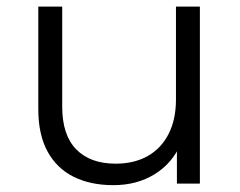

<svg xmlns="http://www.w3.org/2000/svg" viewBox="-20 -545 712 570"><path d="M316.5 4.7Q248.8 4.7 198.7 -20.1Q148.7 -44.9 121.2 -95.1Q93.7 -145.4 93.7 -220.5V-525.5H164.7V-227.9Q164.7 -144.3 206.2 -101.7Q247.7 -59.1 323.4 -59.1Q378.2 -59.1 418.4 -81.7Q458.6 -104.4 480.5 -147.3Q502.4 -190.3 502.4 -249.6V-525.5H573.4V0H505.2V-143.7L516.3 -117.5Q491.4 -60.1 438.9 -27.7Q386.3 4.7 316.5 4.7Z"/></svg>

Font: Montserrat Thin
Style: Regular
Weight: 100
Designer: Julieta Ulanovsky
Foundry: Julieta Ulanovsky
Version: Version 9.000